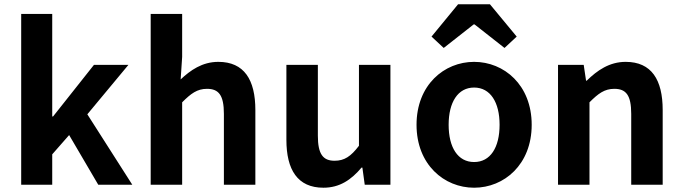

<svg xmlns="http://www.w3.org/2000/svg" viewBox="-20 -863 3189 897"><path d="M79 0H224V-142L303 -232L439 0H598L388 -329L580 -560H419L228 -319H224V-798H79Z M684 0H831V-385C872 -426 901 -448 947 -448C1002 -448 1026 -418 1026 -331V0H1173V-349C1173 -490 1121 -574 1000 -574C924 -574 869 -534 824 -492L831 -597V-798H684Z M1491 14C1567 14 1621 -23 1669 -80H1673L1684 0H1804V-560H1657V-182C1619 -132 1589 -112 1543 -112C1489 -112 1465 -143 1465 -229V-560H1318V-210C1318 -70 1370 14 1491 14Z M2195 14C2335 14 2464 -94 2464 -280C2464 -466 2335 -574 2195 -574C2055 -574 1926 -466 1926 -280C1926 -94 2055 14 2195 14ZM2195 -106C2119 -106 2076 -174 2076 -280C2076 -385 2119 -454 2195 -454C2271 -454 2314 -385 2314 -280C2314 -174 2271 -106 2195 -106ZM1996 -692 2053 -639 2193 -749H2197L2337 -639L2394 -692L2269 -843H2120Z M2587 0H2734V-385C2775 -426 2804 -448 2850 -448C2905 -448 2929 -418 2929 -331V0H3076V-349C3076 -490 3024 -574 2903 -574C2827 -574 2770 -534 2721 -486H2718L2707 -560H2587Z"/></svg>

Font: Source Han Sans JP
Style: Bold
Weight: 700
Designer: Ryoko NISHIZUKA 西塚涼子 (kana, bopomofo & ideographs); Paul D. Hunt (Latin, Greek & Cyrillic); Sandoll Communications 산돌커뮤니
Foundry: Adobe
Version: Version 2.002;hotconv 1.0.116;makeotfexe 2.5.65601